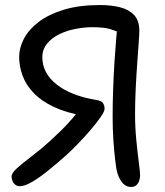

<svg xmlns="http://www.w3.org/2000/svg" viewBox="-20 -732 653 762"><path d="M59 7Q48 7 40.5 1Q33 -5 29.5 -14Q26 -23 26 -32Q26 -45 47.5 -64.5Q69 -84 103.5 -110Q138 -136 177 -171Q201 -193 223.5 -215Q246 -237 266 -260.5Q286 -284 306 -309L315 -272Q244 -284 194 -307.5Q144 -331 113.5 -363Q83 -395 69.5 -432Q56 -469 56 -506Q56 -542 75 -578.5Q94 -615 133.5 -645Q173 -675 233.5 -693.5Q294 -712 377 -712Q422 -712 457 -703Q492 -694 512.5 -672Q533 -650 533 -610Q533 -598 530.5 -562.5Q528 -527 524.5 -479Q521 -431 518.5 -378.5Q516 -326 516 -278Q516 -227 521 -176Q526 -125 531 -87Q536 -49 536 -37Q536 -26 532.5 -15Q529 -4 521 3Q513 10 501 10Q478 10 463 -10Q448 -30 442 -61Q441 -67 437 -98.5Q433 -130 430 -175.5Q427 -221 427 -268Q427 -320 429 -377.5Q431 -435 434.5 -489Q438 -543 441.5 -583.5Q445 -624 447 -641L458 -600Q442 -609 417.5 -616.5Q393 -624 346 -624Q315 -624 280.5 -617.5Q246 -611 216 -596.5Q186 -582 167 -559Q148 -536 148 -505Q148 -442 204.5 -397Q261 -352 363 -335Q382 -332 388.5 -323Q395 -314 395 -300Q395 -290 379.5 -267.5Q364 -245 340.5 -217.5Q317 -190 291.5 -163.5Q266 -137 244 -117Q209 -86 173.5 -57Q138 -28 108 -10.5Q78 7 59 7Z"/></svg>

Font: Shantell Sans Light
Style: Regular
Weight: 400
Version: Version 1.011;[c5ecc13dd]